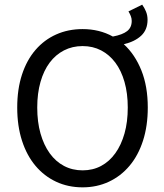

<svg xmlns="http://www.w3.org/2000/svg" viewBox="-20 -793 704 825"><path d="M335 -61Q379 -61 414.5 -80Q450 -99 475.5 -134.5Q501 -170 515 -219.5Q529 -269 529 -331Q529 -392 515 -441Q501 -490 475.5 -524Q450 -558 414.5 -576.5Q379 -595 335 -595Q291 -595 255 -576.5Q219 -558 193.5 -524Q168 -490 154 -441Q140 -392 140 -331Q140 -269 154 -219.5Q168 -170 193.5 -134.5Q219 -99 255 -80Q291 -61 335 -61ZM591 -773Q601 -759 607.5 -743Q614 -727 614 -708Q614 -665 586.5 -639.5Q559 -614 512 -603Q560 -559 587.5 -490.5Q615 -422 615 -331Q615 -252 594.5 -188.5Q574 -125 536.5 -80.5Q499 -36 447.5 -12Q396 12 335 12Q273 12 221.5 -12Q170 -36 132.5 -80.5Q95 -125 74.5 -188.5Q54 -252 54 -331Q54 -410 74.5 -472.5Q95 -535 132.5 -578.5Q170 -622 221.5 -645Q273 -668 335 -668Q407 -668 465 -636Q507 -644 526.5 -659.5Q546 -675 546 -703Q546 -714 542 -724Q538 -734 532 -744Z"/></svg>

Font: Myanmar Sanpya
Style: Regular
Weight: 400
Designer: Danh Hong
Foundry: Google Inc.
Version: Version 2.00 November 22, 2015